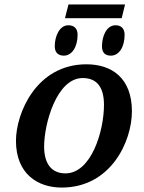

<svg xmlns="http://www.w3.org/2000/svg" viewBox="-20 -836 648 866"><path d="M273 -754H529L544 -816H289ZM268 -585C304 -585 330 -624 330 -679C330 -709 313 -722 288 -722C249 -722 227 -674 227 -627C227 -597 245 -585 268 -585ZM480 -585C517 -585 542 -624 542 -679C542 -709 525 -722 501 -722C461 -722 440 -674 440 -627C440 -597 456 -585 480 -585ZM258 10C480 10 575 -198 575 -334C575 -485 483 -546 370 -546C143 -546 52 -324 52 -201C52 -51 151 10 258 10ZM275 -54C213 -54 179 -97 179 -175C179 -277 235 -484 353 -484C416 -484 449 -444 449 -363C449 -245 392 -54 275 -54Z"/></svg>

Font: Noto Serif Semi
Style: Italic
Weight: 600
Italic angle: -12°
Designer: Monotype Design Team
Foundry: Monotype Imaging Inc.
Version: Version 1.901